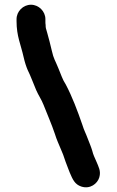

<svg xmlns="http://www.w3.org/2000/svg" viewBox="-20 -699 493 812"><path d="M50 -618V-609C50 -546 68 -511 80 -457C85 -435 91 -417 97 -403C107 -384 124 -339 133 -318C143 -295 155 -279 164 -256C179 -217 198 -175 212 -133C220 -107 228 -91 237 -69L247 -45C253 -26 261 -5 268 13C270 19 270 19 275 31C287 59 296 81 324 90C361 102 392 78 400 51C408 24 396 5 388 -15C380 -34 375 -42 370 -62C365 -79 357 -97 351 -113C343 -135 336 -146 328 -172C308 -230 285 -291 258 -342C244 -363 239 -382 227 -410C213 -445 207 -449 199 -485C190 -521 189 -528 180 -559L174 -580C173 -585 173 -589 173 -593C172 -598 172 -604 172 -609V-618C172 -651 144 -679 111 -679C78 -679 50 -651 50 -618Z"/></svg>

Font: Electronic
Style: Ti
Weight: 900
Version: Version 1.011